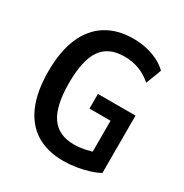

<svg xmlns="http://www.w3.org/2000/svg" viewBox="-168 -846 944 987"><g transform="rotate(30 304.0 -352.5)"><path d="M343 10Q246.5 10 180.8 -31.2Q115 -72.5 81 -152.8Q47 -233 47 -351Q47 -468.5 81.2 -549.5Q115.5 -630.5 182.2 -672.8Q249 -715 343.5 -715Q385.5 -715 422.2 -706.5Q459 -698 491 -682.2Q523 -666.5 547 -642.5L512 -551.5Q475 -583.5 435 -598Q395 -612.5 349 -612.5Q255.5 -612.5 212.2 -550Q169 -487.5 169 -352.5Q169 -217.5 212.5 -154Q256 -90.5 348.5 -90.5Q379 -90.5 412.8 -97.5Q446.5 -104.5 481.5 -117L451 -79V-290.5H326V-377.5H549V-37Q522 -22.5 487.8 -12Q453.5 -1.5 416.5 4.2Q379.5 10 343 10Z"/></g></svg>

Font: Nunito Sans 12pt ExtraLight Condensed
Style: Regular
Weight: 200
Width: 3
Version: Version 3.101;gftools[0.9.27]